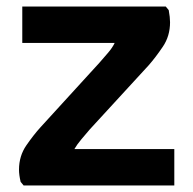

<svg xmlns="http://www.w3.org/2000/svg" viewBox="-20 -566 589 586"><path d="M52 0 43 -11Q38 -32 38 -48Q38 -90 60.5 -122.5Q83 -155 104 -178L283 -374Q295 -388 309 -404Q323 -420 330 -435H48V-546H486L495 -535Q499 -513 499 -498Q499 -456 477 -423.5Q455 -391 434 -367L254 -171Q242 -157 228.5 -141Q215 -125 207 -111H512V0Z"/></svg>

Font: Kufam SemiBold
Style: Regular
Weight: 600
Designer: Wael Morcos, Artur Schmal
Foundry: Original Type
Version: Version 1.300; ttfautohint (v1.8.3)